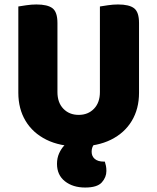

<svg xmlns="http://www.w3.org/2000/svg" viewBox="-20 -637 704 859"><path d="M332 18Q248 18 187.5 -12Q127 -42 94.5 -96Q62 -150 62 -222V-283H237V-225Q237 -178 263.5 -150.5Q290 -123 332 -123Q374 -123 400.5 -150.5Q427 -178 427 -225V-283H602V-222Q602 -150 569.5 -96Q537 -42 476.5 -12Q416 18 332 18ZM237 -256H62V-608Q74 -610 97.5 -613.5Q121 -617 143 -617Q193 -617 215 -600Q237 -583 237 -534ZM602 -254H427V-608Q439 -610 462.5 -613.5Q486 -617 508 -617Q558 -617 580 -600Q602 -583 602 -534ZM293 -6 426 -11Q411 -3 400.5 9.5Q390 22 390 42Q390 62 404 74Q418 86 444 86H449Q452 95 454 105Q456 115 456 128Q456 156 435.5 179Q415 202 361 202Q306 202 270.5 174Q235 146 235 96Q235 70 244.5 49Q254 28 267.5 14Q281 0 293 -6Z"/></svg>

Font: Baloo Tamma 2 ExtraBold
Style: Regular
Weight: 800
Designer: Divya Kowshik, Shuchita Grover and Ek Type
Foundry: Ek Type
Version: Version 1.700